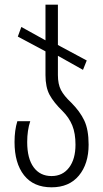

<svg xmlns="http://www.w3.org/2000/svg" viewBox="-20 -559 439 819"><path d="M42 47Q42 -4 54 -42H109Q96 -3 96 47Q96 117 123.5 154.5Q151 192 200 192Q247 192 274.5 156Q302 120 302 58Q302 10 288.5 -23.5Q275 -57 247 -85Q209 -122 191.5 -154.5Q174 -187 174 -239V-340L56 -403L71 -444L174 -387V-539H227V-367L350 -301L334 -261L227 -321V-239Q227 -200 240 -175Q253 -150 284 -121Q321 -84 339.5 -45Q358 -6 358 58Q358 140 316.5 190Q275 240 200 240Q123 240 82.5 188.5Q42 137 42 47Z"/></svg>

Font: Noto Sans Georgian Light Cond
Style: Regular
Weight: 300
Width: 3
Designer: Monotype Design team
Foundry: Monotype Imaging Inc.
Version: Version 1.000